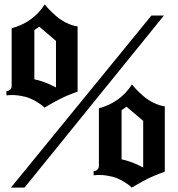

<svg xmlns="http://www.w3.org/2000/svg" viewBox="-20 -856 814 876"><path d="M29.8 0H91.8L728 -785.2H670.9ZM633.3 -304.7 557.1 -369.1 534.7 -353.5V-128.9Q553.7 -125 571.5 -118.9Q589.4 -112.8 598.6 -108.6Q607.9 -104.5 619.4 -98.6Q630.9 -92.8 633.3 -91.8ZM431.2 -99.1V-361.8Q529.8 -388.7 582 -470.7Q591.3 -459 603.5 -446.3Q615.7 -433.6 635.3 -416.7Q654.8 -399.9 680.4 -387.2Q706.1 -374.5 731.9 -370.6V-72.8Q730 -71.8 719.2 -67.9Q708.5 -64 705.1 -62.7Q701.7 -61.5 690.9 -57.1Q680.2 -52.7 673.8 -49.8Q667.5 -46.9 655.5 -41.3Q643.6 -35.6 633.5 -30Q623.5 -24.4 609.6 -16.6Q595.7 -8.8 581.1 0Q576.7 -4.4 571 -9.3Q565.4 -14.2 548.1 -25.1Q530.8 -36.1 512.5 -43.5Q494.1 -50.8 465.6 -55.2Q437 -59.6 407.2 -56.2V-75.2Q417.5 -75.2 424.3 -81.8Q431.2 -88.4 431.2 -99.1ZM235.4 -669.4 159.2 -734.4 136.7 -718.8V-494.1Q155.8 -490.2 173.6 -484.1Q191.4 -478 200.7 -473.9Q210 -469.7 221.4 -463.9Q232.9 -458 235.4 -457ZM33.2 -463.9V-727.1Q131.8 -753.9 184.1 -835.9Q193.4 -824.2 205.6 -811.5Q217.8 -798.8 237.3 -781.7Q256.8 -764.6 282.5 -752Q308.1 -739.3 334 -735.4V-438Q332 -437.5 323.7 -434.3Q315.4 -431.2 312.7 -430.2Q310.1 -429.2 301.8 -425.8Q293.5 -422.4 289.1 -420.7Q284.7 -418.9 275.9 -415Q267.1 -411.1 261 -408Q254.9 -404.8 245.1 -399.9Q235.4 -395 226.3 -389.9Q217.3 -384.8 206.1 -378.4Q194.8 -372.1 183.1 -364.7Q178.7 -369.1 173.1 -374Q167.5 -378.9 150.1 -389.9Q132.8 -400.9 114.5 -408.2Q96.2 -415.5 67.6 -419.9Q39.1 -424.3 9.3 -420.9V-440.4Q19.5 -440.4 26.4 -446.8Q33.2 -453.1 33.2 -463.9Z"/></svg>

Font: KJV1611
Style: Regular
Weight: 400
Version: Version 3.6.1